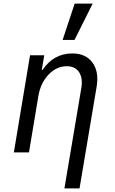

<svg xmlns="http://www.w3.org/2000/svg" viewBox="-20 -847 640 1067"><path d="M57 0 147 -540H226L212 -458H216Q278 -550 382 -550Q457 -550 494 -499Q531 -448 517 -365L422 200H338L432 -358Q441 -414 419 -446.5Q397 -479 351 -479Q294 -479 249.5 -432Q205 -385 193 -312L141 0ZM495 -827 394 -625H328L395 -827Z"/></svg>

Font: CommitMono
Style: Italic
Weight: 400
Monospace: yes
Designer: Eigil Nikolajsen
Foundry: Eigil Nikolajsen
Version: Version 1.143